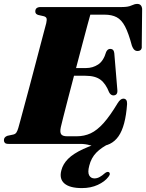

<svg xmlns="http://www.w3.org/2000/svg" viewBox="-28 -736 747 982"><path d="M381.5 0H16Q2 0 -3 -5.2Q-8 -10.5 -8 -19Q-8 -35 10 -41.5L40.5 -48Q50.5 -50.5 55.8 -58.2Q61 -66 65.5 -81Q67.5 -88 75.8 -118.2Q84 -148.5 96.2 -194Q108.5 -239.5 122.8 -292.8Q137 -346 151 -399.5Q165 -453 177.2 -499.2Q189.5 -545.5 197.8 -577.2Q206 -609 208.5 -617.5Q212.5 -635.5 209.8 -642.8Q207 -650 196 -653L167.5 -659.5Q161 -661.5 156.8 -665.5Q152.5 -669.5 152.5 -677.5Q152.5 -700 180.5 -700H595.5Q627.5 -700 644.2 -708Q661 -716 674 -716Q696 -716 699 -691L697 -504Q700 -478 679.5 -475.5Q668.5 -474 660.8 -479.8Q653 -485.5 646.5 -502.5Q629.5 -566.5 611.5 -600.8Q593.5 -635 568.5 -648Q543.5 -661 507 -661H434Q431 -651 420 -610.5Q409 -570 393.5 -511Q378 -452 361 -388H413Q446 -388 473.8 -406Q501.5 -424 515 -470.5Q522.5 -486 535.5 -486Q554 -486 556.5 -464.5L572 -278Q575.5 -249 552.5 -248Q538.5 -248 530 -264Q513 -308 486 -328.2Q459 -348.5 409 -348.5H350.5Q334 -286.5 319.5 -230Q305 -173.5 295 -134.5Q285 -95.5 283 -85.5Q277.5 -60 284.8 -49.5Q292 -39 315.5 -39H364Q403 -39 435.8 -54.2Q468.5 -69.5 501.5 -106.2Q534.5 -143 573.5 -208Q588 -231.5 602.5 -231.5Q623 -231.5 622 -204Q614 -90 578 -38.8Q542 12.5 474.5 12.5Q451 12.5 429.8 6.2Q408.5 0 381.5 0ZM532.5 -21 536.5 -4.5Q490.5 18 464.5 44.8Q438.5 71.5 428.5 111.5Q419.5 145.5 428.2 161Q437 176.5 455 176.5Q469 176.5 482.2 169Q495.5 161.5 507 151Q519.5 140.5 528 144Q532.5 145.5 533.5 152Q534.5 158.5 526.5 168.5Q508 193 472.2 209.5Q436.5 226 391 226Q328.5 226 301.2 202.2Q274 178.5 286 134.5Q294 103 320.2 76.5Q346.5 50 397.8 26.2Q449 2.5 532.5 -21Z"/></svg>

Font: Fraunces 72pt Black
Style: Italic
Weight: 900
Italic angle: -16°
Version: Version 1.000;[b76b70a41]